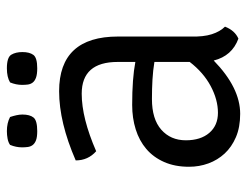

<svg xmlns="http://www.w3.org/2000/svg" viewBox="-98 -590 701 544"><g transform="rotate(-90 252.0 -318.5)"><path d="M448 -31Q437 -3 414 7Q365 -11 352 -63Q275 12 201 12Q163 12 135 0Q107 -12 88.5 -32Q70 -52 60.5 -78Q51 -104 51 -133Q51 -173 64.5 -203.5Q78 -234 101.5 -254Q125 -274 157 -284Q189 -294 226 -294Q301 -294 348 -285V-335Q348 -437 258 -437Q189 -437 95 -396Q69 -419 69 -454Q177 -501 265 -501Q420 -501 420 -334V-128Q419 -92 426.5 -68.5Q434 -45 448 -31ZM348 -131V-231Q324 -235 298 -236.5Q272 -238 243 -238Q186 -238 156 -211.5Q126 -185 126 -142Q126 -100 147 -75.5Q168 -51 204 -51Q241 -51 279.5 -71.5Q318 -92 348 -131ZM290 -640Q305 -649 330 -649Q361 -649 368.5 -636.5Q376 -624 376 -605Q376 -585 368 -574Q360 -563 330 -563Q313 -563 303.5 -566.5Q294 -570 289.5 -576Q285 -582 284 -589.5Q283 -597 283 -606Q283 -623 290 -640ZM113 -640Q120 -645 130.5 -647Q141 -649 152 -649Q175 -649 192 -640Q195 -631 197 -622Q199 -613 199 -605Q199 -584 190.5 -573.5Q182 -563 152 -563Q135 -563 126 -566.5Q117 -570 112.5 -576Q108 -582 107 -590Q106 -598 106 -606Q106 -623 113 -640Z"/></g></svg>

Font: Signika
Style: Light
Weight: 300
Designer: Anna Giedrys
Foundry: Anna Giedrys
Version: Version 1.001